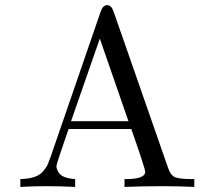

<svg xmlns="http://www.w3.org/2000/svg" viewBox="-20 -736 845 756"><path d="M60.1 0V-30.8Q92.3 -31.7 114.3 -38.8Q136.2 -45.9 148.7 -60.5Q161.1 -75.2 165.5 -83.5Q169.9 -91.8 175.8 -109.9Q176.8 -112.8 178.2 -115.2L377 -691.9Q385.7 -715.8 401.9 -715.8Q418 -715.8 426.8 -691.9L642.1 -74.2Q651.9 -45.4 669.4 -38.1Q687 -30.8 740.2 -30.8H745.1V0Q688 -2.9 616 -2.9Q543.9 -2.9 470.2 0V-30.8H474.1Q551.8 -30.8 551.8 -59.6Q551.8 -71.3 497.1 -228H250Q202.1 -89.8 202.1 -82Q202.1 -75.2 205.1 -67.6Q208 -60.1 215.1 -51.5Q222.2 -43 238 -37.6Q253.9 -32.2 275.9 -30.8V0Q217.8 -2.9 160.2 -2.9Q105 -2.9 60.1 0ZM259.8 -258.8H485.8L373 -584Z"/></svg>

Font: CMU Serif Upright Italic
Style: UprightItalic
Weight: 500
Version: Version 0.7.0